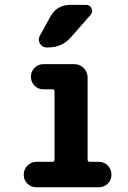

<svg xmlns="http://www.w3.org/2000/svg" viewBox="-20 -790 540 810"><path d="M396.5 -107.4Q418.9 -107.4 434.6 -91.8Q450.2 -76.2 450.2 -52.7Q450.2 -30.3 434.6 -15.1Q418.9 0 396.5 0H133.8Q110.4 0 95.2 -15.6Q80.1 -31.2 80.1 -52.7Q80.1 -76.2 96.2 -91.8Q112.3 -107.4 133.8 -107.4H202.1Q210 -107.4 210 -116.2V-404.3Q210 -413.1 202.1 -413.1H164.1Q140.6 -413.1 125.5 -428.7Q110.4 -444.3 110.4 -466.3Q110.4 -488.3 126 -503.9Q141.6 -519.5 164.1 -519.5H293Q316.4 -519.5 333 -502.9Q349.6 -486.3 349.6 -462.9V-116.2Q349.6 -107.4 358.4 -107.4ZM277.3 -769.5H342.8Q359.4 -769.5 366.2 -754.9Q373 -740.2 362.3 -727.5L278.3 -631.8Q241.2 -589.8 182.6 -589.8H176.8Q158.2 -589.8 148.4 -606.4Q138.7 -623 148.4 -639.6L192.4 -719.7Q219.7 -769.5 277.3 -769.5Z"/></svg>

Font: Rounded Mgen+ 2m bold
Style: Bold
Weight: 700
Designer: [Source Han Sans]
Ryoko NISHIZUKA  (kana & ideographs); Paul D. Hunt (Latin, Greek & Cyrillic); Wenlong ZHANG  (bopomofo
Version: Version 1.059.20150602